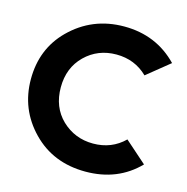

<svg xmlns="http://www.w3.org/2000/svg" viewBox="-110 -852 940 967"><g transform="rotate(15 360.0 -368.5)"><path d="M419.4 9.8Q251 9.8 142.6 -101.6Q34.2 -212.9 34.2 -369.6Q34.2 -527.3 138.7 -631.8Q254.4 -747.1 420.9 -747.1Q588.4 -747.1 700.2 -631.3L582 -535.6Q515.6 -600.6 419.4 -600.6Q322.8 -600.6 256.3 -535.6Q190.4 -470.7 190.4 -368.7Q190.4 -265.6 256.8 -201.2Q324.7 -136.7 419.9 -136.7Q516.6 -136.7 582.5 -201.7L695.8 -101.6Q587.4 9.8 419.4 9.8Z"/></g></svg>

Font: New Shape
Style: Bold
Weight: 700
Designer: Wojciech Kalinowski "wmk69" (wmk69@o2.pl)
Foundry: Wojciech Kalinowski "wmk69" (wmk69@o2.pl)
Version: Version 2.1.1; 2021-05-14